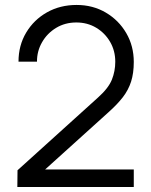

<svg xmlns="http://www.w3.org/2000/svg" viewBox="-20 -755 610 775"><path d="M520 -0.3H50L50.7 -67.7L376 -361.7Q418 -399.3 431.7 -433.7Q445.3 -468 445.3 -505.7Q445.3 -550 424.5 -585.9Q403.7 -621.8 368.2 -643.1Q332.7 -664.3 288.3 -664.3Q242.5 -664.3 206.4 -642.4Q170.3 -620.5 149.7 -584.4Q129 -548.3 129.3 -506H54.7Q54.7 -571.7 85.7 -623.5Q116.7 -675.3 169.7 -705.2Q222.7 -735 289.3 -735Q354.8 -735 407.1 -704.2Q459.3 -673.5 489.7 -621.3Q520 -569.2 520 -505Q520 -459.8 509.2 -425.8Q498.3 -391.7 475.7 -362.4Q453 -333.2 418 -302L129 -41L117.3 -71H520Z"/></svg>

Font: Manrope Variable Light
Style: Regular
Weight: 200
Designer: Mikhail Sharanda
Foundry: Mikhail Sharanda
Version: Version 4.505